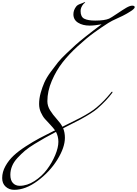

<svg xmlns="http://www.w3.org/2000/svg" viewBox="-228 -1096 1257 1763"><path d="M286 115Q223 148 185 169.5Q147 191 91 225Q35 259 1 288Q-33 317 -67 353.5Q-101 390 -117 429Q-133 468 -133 509Q-133 559 -109.5 584.5Q-86 610 -47 610Q21 610 88.5 566.5Q156 523 203 460.5Q250 398 279 328.5Q308 259 308 206Q308 156 286 115ZM207 -167Q207 -123 232 -83Q257 -43 294 -2Q331 39 345 68Q473 5 511 -15Q604 -64 657 -108Q728 -167 793 -248Q797 -254 801 -254Q805 -254 805 -250Q805 -248 803 -244Q751 -173 665 -98Q620 -59 510 1Q504 4 352 82Q368 121 368 169Q368 258 298.5 370Q229 482 118 564.5Q7 647 -97 647Q-144 647 -176 618Q-208 589 -208 539Q-208 483 -178 429Q-148 375 -103 333Q-58 291 8.5 248Q75 205 134 173.5Q193 142 266 106Q268 106 269 105.5Q270 105 271.5 104Q273 103 274.5 102.5Q276 102 277 101Q263 80 234 49.5Q205 19 184.5 -4Q164 -27 147.5 -63.5Q131 -100 131 -141Q131 -191 145.5 -243Q160 -295 179.5 -339Q199 -383 237 -435Q275 -487 304 -523Q333 -559 385.5 -608.5Q438 -658 467 -684.5Q496 -711 554 -757Q612 -803 632 -818Q652 -833 705 -873Q642 -861 594 -861Q532 -861 489 -887.5Q446 -914 446 -965Q446 -1004 473 -1038Q484 -1052 514 -1062Q521 -1064 529.5 -1068Q538 -1072 543 -1074Q548 -1076 550 -1076Q554 -1076 554 -1073Q554 -1072 551.5 -1070Q549 -1068 544.5 -1065Q540 -1062 538 -1059Q512 -1028 512 -995Q512 -941 546 -924Q580 -907 646 -907Q733 -907 774 -925Q790 -932 845.5 -969.5Q901 -1007 932 -1025Q965 -1044 986 -1044Q1009 -1044 1009 -1030Q1009 -1026 1006 -1021.5Q1003 -1017 997 -1011.5Q991 -1006 985 -1001.5Q979 -997 970 -991.5Q961 -986 955.5 -982.5Q950 -979 941.5 -974Q933 -969 931 -968Q906 -953 851 -928.5Q796 -904 768 -886Q697 -841 632 -793.5Q567 -746 485.5 -671.5Q404 -597 346 -522.5Q288 -448 247.5 -353.5Q207 -259 207 -167Z"/></svg>

Font: Miama Nueva
Style: Medium
Weight: 400
Italic angle: -28°
Version: Version 1.0